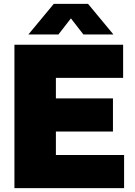

<svg xmlns="http://www.w3.org/2000/svg" viewBox="-20 -971 696 991"><path d="M54.5 0V-740H615.5V-569H268.5V-171H620.5V0ZM181 -292V-463H563V-292ZM126.5 -793 257.5 -951H434.5L565.5 -793H410.5L331 -895.5H361L281.5 -793Z"/></svg>

Font: Encode Sans Condensed Thin Black
Style: Regular
Weight: 900
Version: Version 3.002